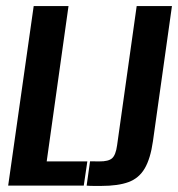

<svg xmlns="http://www.w3.org/2000/svg" viewBox="-20 -611 586 632"><path d="M6.9 0 90.9 -591H205.5L133.7 -79.7H267.5L255.7 0ZM312.9 1Q304.5 1 289.2 1Q273.9 1 265.2 0L276.4 -80L307 -79.7Q337 -79.4 349 -90.1Q361.1 -100.9 365.4 -132.5L429.9 -591H546L483.4 -146Q475.3 -89 456.4 -56.7Q437.5 -24.4 403.2 -11.7Q368.9 1 312.9 1Z"/></svg>

Font: Alumni Sans Thin
Style: Italic
Weight: 100
Italic angle: -8°
Designer: Robert E. Leuschke
Foundry: Robert E. Leuschke
Version: Version 1.016